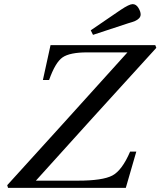

<svg xmlns="http://www.w3.org/2000/svg" viewBox="-20 -911 778 931"><path d="M420 -764 565 -863Q607 -891 623 -891Q640 -891 651 -873Q662 -855 662 -841Q662 -830 654 -822Q646 -814 635.5 -809.5Q625 -805 601 -798L431 -742ZM15 -13Q259 -281 598 -657H403Q318 -657 283 -632.5Q248 -608 218 -523H188L225 -692H733L738 -679Q415 -325 154 -35H357Q478 -35 525 -60Q572 -85 611 -176H641L590 0H19Z"/></svg>

Font: Heuristica
Style: Italic
Weight: 400
Italic angle: -13°
Version: Version 1.0.2